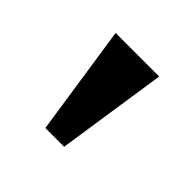

<svg xmlns="http://www.w3.org/2000/svg" viewBox="-82 -798 427 427"><g transform="rotate(45 132.0 -584.0)"><path d="M102 -454 63 -714H200L161 -454Z"/></g></svg>

Font: Noto Serif Myanmar SemiBold
Style: Regular
Weight: 600
Designer: Ben Mitchell and the Monotype Design Team
Foundry: Monotype Imaging Inc.
Version: Version 2.106; ttfautohint (v1.8.4.7-5d5b)